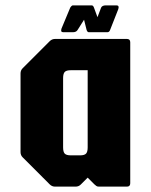

<svg xmlns="http://www.w3.org/2000/svg" viewBox="-20 -695 562 715"><path d="M185 0Q173.5 0 165 -8.5L65 -108.5Q56.5 -116.5 56.5 -128.5V-421.5Q56.5 -433.5 65 -441.5L165 -541.5Q173.5 -550 185 -550H452.5Q465 -550 465 -537.5V-12.5Q465 0 452.5 0H348.5Q342 0 338.8 -2.5Q335.5 -5 331.5 -8.5L306.5 -33.5L281.5 -8.5Q273.5 0 261.5 0ZM243.5 -116.5H278.5Q294.5 -116.5 300.5 -123Q306.5 -129.5 306.5 -146V-433.5H243.5Q227 -433.5 221 -427Q215 -420.5 215 -404V-146Q215 -129.5 221 -123Q227 -116.5 243.5 -116.5ZM215.5 -575Q204.5 -575 209 -588.5L241.5 -666.5Q247 -675 251.5 -675H321.5Q327 -675 330 -666.5L343 -631L356.5 -666.5Q360.5 -675 374 -675H414Q425 -675 420.5 -661L390 -583.5Q387 -575 380 -575H310.5Q305.5 -575 302.5 -583.5L293 -621.5L269 -583.5Q264 -575 251.5 -575Z"/></svg>

Font: Jaro
Style: Regular
Weight: 400
Designer: Agyei Archer, Celine Hurka, Mirko Velimirović
Version: Version 1.000